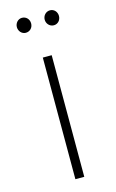

<svg xmlns="http://www.w3.org/2000/svg" viewBox="-111 -747 479 793"><g transform="rotate(-15 128.5 -350.5)"><path d="M147 0V-520H109V0ZM188 -637C205 -637 218 -651 218 -669C218 -687 205 -701 188 -701C170 -701 157 -686 157 -669C157 -652 170 -637 188 -637ZM68 -637C86 -637 99 -651 99 -669C99 -687 86 -701 68 -701C51 -701 38 -686 38 -669C38 -652 51 -637 68 -637Z"/></g></svg>

Font: Montserrat-Alt1 ExtLt
Style: Regular
Weight: 200
Designer: Differentunic
Foundry: Differentunic
Version: Version 7.222